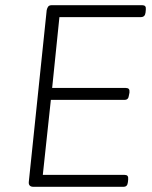

<svg xmlns="http://www.w3.org/2000/svg" viewBox="-20 -720 586 740"><path d="M109 0Q99 0 94.5 -5Q90 -10 91 -19L160 -681Q162 -690 166 -695Q170 -700 180 -700H528Q536 -700 539.5 -696Q543 -692 542 -683L541 -672Q540 -663 535.5 -658.5Q531 -654 522 -654H209L181 -381H465Q473 -381 476.5 -377Q480 -373 479 -363L477 -353Q476 -344 472 -339.5Q468 -335 459 -335H176L145 -46H460Q468 -46 471.5 -42Q475 -38 474 -28L473 -18Q472 -9 468 -4.5Q464 0 455 0Z"/></svg>

Font: Asap ExtraLight
Style: Italic
Weight: 250
Italic angle: -6°
Version: Version 3.001